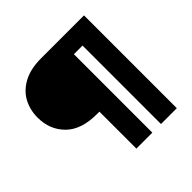

<svg xmlns="http://www.w3.org/2000/svg" viewBox="-178 -860 1021 1021"><g transform="rotate(-45 333.0 -349.0)"><path d="M591 0H472V-590H407V0H287V-278H269Q151 -278 91.5 -337.5Q32 -397 32 -488Q32 -546 57.5 -593.5Q83 -641 136 -669.5Q189 -698 269 -698H591Z"/></g></svg>

Font: Fz Poppins SemBd
Style: Regular
Weight: 600
Designer: Ninad Kale (Devanagari), Jonny Pinhorn (Latin)
Foundry: Indian Type Foundry
Version: Vit hóa bi Vntype.Com & FontZin.Com